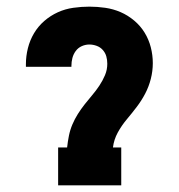

<svg xmlns="http://www.w3.org/2000/svg" viewBox="-20 -558 540 578"><path d="M155 0V-114H182Q184 -132 187.5 -149.5Q191 -167 198 -183.5Q205 -200 214.5 -215Q224 -230 235 -244Q246 -258 257.5 -271.5Q269 -285 279 -300Q289 -315 296 -331.5Q303 -348 303 -366Q303 -378 300 -388.5Q297 -399 289.5 -407.5Q282 -416 271 -420Q260 -424 249 -424Q237 -424 226 -419Q215 -414 208 -404.5Q201 -395 198 -383.5Q195 -372 195 -360Q195 -360 195 -359Q195 -358 195 -357H58Q58 -359 58 -361Q58 -363 58 -365Q58 -389 64 -413Q70 -437 82.5 -458Q95 -479 113.5 -495Q132 -511 154 -521Q176 -531 200.5 -534.5Q225 -538 249 -538Q273 -538 297 -534.5Q321 -531 343 -521.5Q365 -512 384 -496Q403 -480 415.5 -459.5Q428 -439 434 -415.5Q440 -392 440 -368Q440 -344 434 -320.5Q428 -297 417 -276Q406 -255 391.5 -236Q377 -217 361.5 -198.5Q346 -180 334.5 -159Q323 -138 320 -114H345V0Z"/></svg>

Font: Iosevka Slab Heavy
Style: Regular
Weight: 900
Monospace: yes
Designer: Belleve Invis
Foundry: Belleve Invis
Version: Version 11.1.0; ttfautohint (v1.8.3)